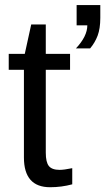

<svg xmlns="http://www.w3.org/2000/svg" viewBox="-20 -745 423 772"><path d="M270.5 -3.9Q227.1 7.8 181.6 7.8Q76.2 7.8 76.2 -111.8V-464.4H15.1V-528.3H79.6L105.5 -646.5H164.1V-528.3H261.7V-464.4H164.1V-130.9Q164.1 -92.8 176.5 -77.4Q189 -62 219.7 -62Q237.3 -62 270.5 -68.8ZM383.3 -672.9Q383.3 -630.4 372.6 -601.8Q361.8 -573.2 342.3 -550.3H285.2Q331.1 -599.1 331.1 -643.1H288.1V-724.6H383.3Z"/></svg>

Font: Arial
Style: Regular
Weight: 400
Designer: Steve Matteson
Foundry: Ascender Corporation
Version: Version 2.00.3